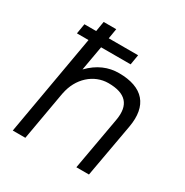

<svg xmlns="http://www.w3.org/2000/svg" viewBox="-165 -856 957 991"><g transform="rotate(30 313.0 -360.0)"><path d="M45 0H120L172 -296V-294C190 -393 265 -459 351 -459C453 -459 498 -413 480 -314L424 0H499L556 -318C581 -456 516 -531 372 -531C311 -531 252 -508 199 -453L225 -600H401L411 -660H236L246 -720H171L161 -660H91L81 -600H150Z"/></g></svg>

Font: Fixel Display
Style: Italic
Weight: 400
Italic angle: -10°
Designer: AlfaBravo + MacPaw
Foundry: Kyrylo Tkachov, Marchela Mozhyna, Serhii Makarenko, Maria Weinstein, Zakhar Kryvoshyya
Version: Version 1.210;Glyphs 3.2 (3217)